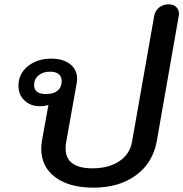

<svg xmlns="http://www.w3.org/2000/svg" viewBox="-20 -854 844 884"><path d="M170 -169Q170 -184 173 -205L203 -371Q186 -365 164 -365Q120 -365 92.5 -391.5Q65 -418 65 -459Q65 -514 108 -549Q151 -584 216 -584Q270 -584 302.5 -559Q335 -534 335 -491Q335 -482 333 -470L285 -202Q282 -186 282 -171Q282 -79 406 -79Q480 -79 529 -111.5Q578 -144 588 -202L690 -781Q694 -804 712 -819Q730 -834 756 -834Q778 -834 791 -822Q804 -810 804 -791Q804 -784 803 -781L702 -205Q684 -104 606 -47Q528 10 410 10Q299 10 234.5 -38Q170 -86 170 -169ZM264 -480Q264 -501 250.5 -512.5Q237 -524 211 -524Q178 -524 157.5 -507Q137 -490 137 -462Q137 -421 192 -421Q226 -421 245 -436.5Q264 -452 264 -480Z"/></svg>

Font: Kodchasan SemiBold
Style: Italic
Weight: 600
Italic angle: -10°
Version: Version 1.000; ttfautohint (v1.6)